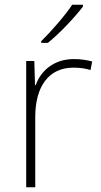

<svg xmlns="http://www.w3.org/2000/svg" viewBox="-20 -786 423 806"><path d="M328 -758V-766H283C255 -723 194 -653 153 -613V-606H181C233 -648 295 -715 328 -758ZM290 -538C207 -538 152 -490 130 -429H127L124 -530H90V0H128V-295C128 -421 183 -502 288 -502C316 -502 337 -499 360 -492L367 -528C344 -534 319 -538 290 -538Z"/></svg>

Font: Noto Sans Georgian ExtraLight
Style: Regular
Weight: 200
Designer: Monotype Design Team, Akaki Razmadze
Foundry: Google LLC
Version: Version 2.005